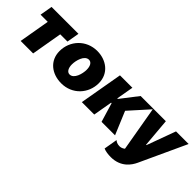

<svg xmlns="http://www.w3.org/2000/svg" viewBox="39 -1250 2175 2175"><g transform="rotate(45 1126.5 -162.5)"><path d="M31 -370H146L82 0H282L346 -370H462L488 -520H57Z M746 15C923 15 1047 -123 1047 -287C1047 -446 919 -534 777 -534C600 -534 474 -396 474 -231C474 -76 595 15 746 15ZM742 -123C704 -123 680 -163 680 -223C680 -284 709 -397 780 -397C820 -397 842 -357 842 -298C842 -233 812 -123 742 -123Z M1062 0H1261L1301 -230H1309L1378 0H1594L1478 -277L1696 -520H1484L1325 -314H1316L1352 -520H1153Z M1733 209C1897 209 1967 99 1995 39L2253 -520H2051L1924 -173H1918L1888 -520H1686L1781 28C1757 48 1732 52 1716 52C1681 52 1660 39 1644 26L1616 189C1646 203 1693 209 1733 209Z"/></g></svg>

Font: Fixel Text 20240404 Black
Style: Italic
Weight: 900
Width: 4
Italic angle: -10°
Designer: AlfaBravo + MacPaw
Foundry: Kyrylo Tkachov, Marchela Mozhyna, Serhii Makarenko, Maria Weinstein, Zakhar Kryvoshyya
Version: Version 1.211;Glyphs 3.2 (3225)